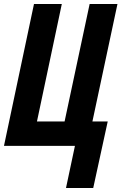

<svg xmlns="http://www.w3.org/2000/svg" viewBox="-22 -734 611 966"><path d="M355 0H-2L149 -714H289L164 -123H303L429 -714H569L443 -123H520L447 212H310Z"/></svg>

Font: Noto Sans Display Ex Bold Cond
Style: Italic
Weight: 800
Width: 3
Italic angle: -12°
Designer: Monotype Design team
Foundry: Monotype Imaging Inc.
Version: Version 1.000